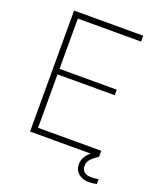

<svg xmlns="http://www.w3.org/2000/svg" viewBox="-154 -798 878 1044"><g transform="rotate(20 285.5 -275.5)"><path d="M531 116V144Q509 149 486 149Q448 149 425 129Q402 109 402 77Q402 33 443 0H92V-700H492V-666H126V-375H457V-343H126V-34H492V0Q465 18 449.5 34.5Q434 51 434 75Q434 94 447.5 107Q461 120 490 120Q505 120 531 116Z"/></g></svg>

Font: Be Vietnam Thin
Style: Regular
Weight: 100
Designer: Gabriel Lam
Foundry: TypeRant
Version: Version 4.000